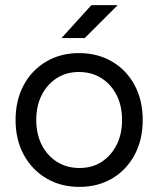

<svg xmlns="http://www.w3.org/2000/svg" viewBox="-20 -720 620 752"><path d="M291 12Q218 12 161.5 -21.5Q105 -55 73 -114Q41 -173 41 -250Q41 -327 72.5 -386Q104 -445 160.5 -478.5Q217 -512 289 -512Q363 -512 419.5 -478.5Q476 -445 507.5 -386Q539 -327 539 -250Q539 -173 507.5 -114Q476 -55 420 -21.5Q364 12 291 12ZM291 -62Q341 -62 378 -86Q415 -110 436.5 -152Q458 -194 458 -250Q458 -306 436.5 -348Q415 -390 377 -414Q339 -438 289 -438Q240 -438 202.5 -414Q165 -390 143.5 -348Q122 -306 122 -250Q122 -195 143.5 -152.5Q165 -110 203.5 -86Q242 -62 291 -62ZM221 -571 338 -700H441L312 -571Z"/></svg>

Font: Figtree Light
Style: Regular
Weight: 400
Version: Version 2.002